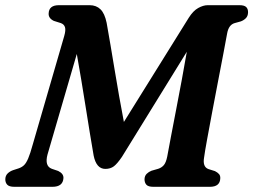

<svg xmlns="http://www.w3.org/2000/svg" viewBox="-23 -720 976 740"><path d="M221.5 -33.5Q219.5 0 179 0H32.5Q12 0 4.5 -8.5Q-3 -17 -2.5 -30Q-2 -43 6.2 -51.2Q14.5 -59.5 27 -64L48.5 -71Q60.5 -75 69 -82.8Q77.5 -90.5 85.5 -109Q93.5 -127.5 103.5 -164L224.5 -581Q231 -603.5 227.5 -615Q224 -626.5 211.5 -631L184.5 -639.5Q163.5 -649.5 164.5 -668Q165.5 -700 204 -700H322.5Q348 -700 364.2 -684.2Q380.5 -668.5 388 -632Q402.5 -550.5 419 -450Q435.5 -349.5 454.5 -250L704.5 -651.5Q721.5 -678.5 741 -689.2Q760.5 -700 777.5 -700H900Q919 -700 926.2 -692.5Q933.5 -685 933 -671.5Q932.5 -657.5 924.2 -649.5Q916 -641.5 905 -637.5L881.5 -631Q858.5 -624.5 852.5 -591.5Q847.5 -563.5 838 -513.8Q828.5 -464 817 -404.5Q805.5 -345 794.5 -286.5Q783.5 -228 775 -181.5Q766.5 -135 763.5 -112.5Q757.5 -77 780 -68.5L805.5 -60.5Q815.5 -55.5 821 -49.2Q826.5 -43 826 -33Q825 0 786 0H568Q548.5 0 541.2 -8Q534 -16 534 -29.5Q534.5 -42.5 542.5 -50.2Q550.5 -58 561 -62L587 -69.5Q600.5 -74 608.8 -84Q617 -94 621.5 -116.5Q627 -147 636.2 -195Q645.5 -243 656.2 -299.2Q667 -355.5 677.8 -413Q688.5 -470.5 697 -520.5L447 -115.5Q429 -89 415.8 -79Q402.5 -69 383 -69Q348.5 -69 338 -120Q323.5 -204 307 -308.8Q290.5 -413.5 273 -512L160 -124Q148.5 -80 176.5 -69.5L201.5 -61Q222.5 -50.5 221.5 -33.5Z"/></svg>

Font: Fraunces 9pt Soft SemiBold
Style: Italic
Weight: 600
Italic angle: -16°
Version: Version 1.000;[b76b70a41]